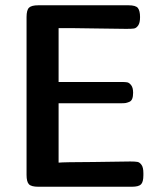

<svg xmlns="http://www.w3.org/2000/svg" viewBox="-20 -711 606 731"><path d="M81.1 -44.9V-646Q81.1 -672.9 90.6 -681.9Q100.1 -690.9 126 -690.9H469.2Q497.1 -690.9 505.1 -680.4Q513.2 -669.9 513.2 -646Q513.2 -624 506.1 -614Q499 -604 490.5 -602.5Q481.9 -601.1 460.9 -601.1Q438 -601.1 355 -602.5Q272 -604 249 -604H203.1V-398.9H442.9Q457 -398.9 464.6 -397.5Q472.2 -396 479.5 -386.5Q486.8 -377 486.8 -357.9Q486.8 -343.8 483.4 -335Q480 -326.2 471.9 -323Q463.9 -319.8 458.5 -318.8Q453.1 -317.9 442.9 -317.9H203.1V-91.8Q221.2 -93.8 335 -94.2Q357.9 -94.2 405 -95.2Q452.1 -96.2 476.1 -96.2Q495.1 -96.2 503.7 -94.5Q512.2 -92.8 519 -83Q525.9 -73.2 525.9 -51.8V-43.9Q525.9 -18.1 516.8 -9Q507.8 0 481.9 0H126Q99.1 0 90.1 -9.5Q81.1 -19 81.1 -44.9Z"/></svg>

Font: CMU Sans Serif Demi Condensed
Style: DemiCondensed
Weight: 600
Width: 3
Version: Version 0.7.0